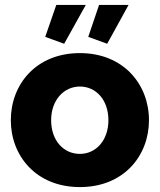

<svg xmlns="http://www.w3.org/2000/svg" viewBox="-20 -751 650 781"><path d="M241 -573 329 -731H209L164 -601ZM416 -573 503 -731H383L339 -601ZM24 -262C24 -118 126 10 305 10C484 10 586 -118 586 -262C586 -407 483 -535 305 -535C126 -535 24 -407 24 -262ZM305 -125C238 -125 188 -180 188 -262C188 -343 239 -399 305 -399C371 -399 421 -344 421 -262C421 -181 371 -125 305 -125Z"/></svg>

Font: FIGSv2-sans-serif ExtraBold
Style: Regular
Weight: 800
Designer: Matt McInerney, Pablo Impallari, Rodrigo Fuenzalida,Mirko Velimirovic
Foundry: Matt McInerney, Pablo Impallari, Rodrigo Fuenzalida
Version: Version 4.021;hotconv 1.0.109;makeotfexe 2.5.65596